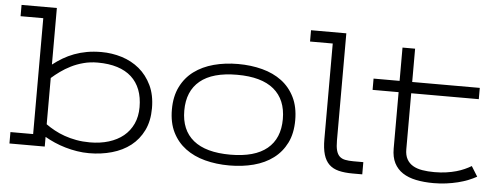

<svg xmlns="http://www.w3.org/2000/svg" viewBox="-47 -792 2406 926"><g transform="rotate(5 1156.0 -329.0)"><path d="M22.9 -670.9H193.8V-397Q216.8 -415 241.9 -429.9Q267.1 -444.8 295.7 -455.6Q324.2 -466.3 356.7 -472.2Q389.2 -478 426.8 -478Q478 -478 525.9 -463.1Q573.7 -448.2 610.8 -417.5Q647.9 -386.7 670.4 -339.8Q692.9 -293 692.9 -229Q692.9 -167.5 670.7 -121.8Q648.4 -76.2 609.9 -46.1Q571.3 -16.1 519.5 -1.5Q467.8 13.2 409.2 13.2Q379.4 13.2 350.3 8.5Q321.3 3.9 293.7 -4.2Q266.1 -12.2 241 -23.2Q215.8 -34.2 193.8 -46.9V0H22.9V-55.2H132.8V-616.2H22.9ZM193.8 -107.9Q212.9 -94.2 235.6 -81.8Q258.3 -69.3 285.2 -59.8Q312 -50.3 342.8 -44.7Q373.5 -39.1 408.2 -39.1Q458.5 -39.1 499.8 -51.8Q541 -64.5 570.6 -88.6Q600.1 -112.8 616.5 -148.2Q632.8 -183.6 632.8 -229Q632.8 -276.4 618.7 -313Q604.5 -349.6 576.9 -374.8Q549.3 -399.9 508.3 -412.8Q467.3 -425.8 413.1 -425.8Q376.5 -425.8 344.5 -417.2Q312.5 -408.7 285.2 -395Q257.8 -381.3 234.9 -364.7Q211.9 -348.1 193.8 -332Z M1386.2 -231.9Q1386.2 -168 1363.3 -121.8Q1340.3 -75.7 1300.3 -45.7Q1260.3 -15.6 1205.8 -1.2Q1151.4 13.2 1088.4 13.2Q1024.9 13.2 970.2 -1.2Q915.5 -15.6 875.2 -45.7Q835 -75.7 812 -121.8Q789.1 -168 789.1 -231.9Q789.1 -295.4 812.3 -342Q835.4 -388.7 876 -418.7Q916.5 -448.7 971.2 -463.4Q1025.9 -478 1088.4 -478Q1151.4 -478 1205.8 -463.6Q1260.3 -449.2 1300.3 -419.2Q1340.3 -389.2 1363.3 -342.5Q1386.2 -295.9 1386.2 -231.9ZM1326.2 -231.9Q1326.2 -326.2 1266.4 -376Q1206.5 -425.8 1088.4 -425.8Q969.7 -425.8 909.4 -376Q849.1 -326.2 849.1 -231.9Q849.1 -137.7 909.4 -88.4Q969.7 -39.1 1088.4 -39.1Q1206.5 -39.1 1266.4 -88.6Q1326.2 -138.2 1326.2 -231.9Z M1424.3 -670.9H1595.2V-151.9Q1595.2 -122.6 1600.1 -104.2Q1605 -85.9 1615.5 -75.9Q1626 -65.9 1642.8 -62.5Q1659.7 -59.1 1683.1 -59.1H1731V0H1684.1Q1645 0 1616.7 -7.1Q1588.4 -14.2 1570.1 -31.7Q1551.8 -49.3 1543 -78.9Q1534.2 -108.4 1534.2 -153.8V-616.2H1424.3Z M1745.1 -464.8H1871.1V-626H1932.1V-464.8H2259.3V-410.2H1932.1V-139.2Q1932.1 -110.4 1942.6 -91.3Q1953.1 -72.3 1972.2 -61Q1991.2 -49.8 2017.8 -45.4Q2044.4 -41 2076.2 -41Q2107.9 -41 2134.3 -44.9Q2160.6 -48.8 2182.1 -54.9Q2203.6 -61 2221.4 -69.1Q2239.3 -77.1 2253.9 -85.9L2284.2 -37.1Q2266.1 -26.9 2243.4 -17.8Q2220.7 -8.8 2194.3 -2.2Q2168 4.4 2138.2 8.3Q2108.4 12.2 2077.1 12.2Q2030.3 12.2 1992.2 4.4Q1954.1 -3.4 1927.2 -21Q1900.4 -38.6 1885.7 -67.1Q1871.1 -95.7 1871.1 -137.2V-410.2H1745.1Z"/></g></svg>

Font: Stint Ultra Expanded
Style: Regular
Weight: 400
Width: 7
Designer: Astigmatic (AOETI)
Foundry: Astigmatic (AOETI)
Version: Version 1.000